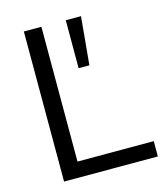

<svg xmlns="http://www.w3.org/2000/svg" viewBox="-106 -788 756 871"><g transform="rotate(-15 271.5 -352.5)"><path d="M87.1 0V-705H169.5V-71.9H527.6V0ZM284 -479.6V-705H355.5L334.6 -479.6Z"/></g></svg>

Font: Nunito Sans 12pt ExtraLight
Style: Regular
Weight: 200
Designer: Vernon Adams
Foundry: Vernon Adams
Version: Version 3.101;gftools[0.9.27]